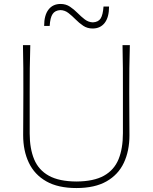

<svg xmlns="http://www.w3.org/2000/svg" viewBox="-20 -941 772 970"><path d="M366 9Q273.5 9 214 -24.8Q154.5 -58.5 125.8 -118.8Q97 -179 97 -258Q97 -291 97.5 -350.5Q98 -410 98 -475Q98 -540.5 97.8 -596.5Q97.5 -652.5 96 -713H133Q131 -652.5 130.5 -596.5Q130 -540.5 130 -475V-267Q130 -190.5 152.5 -136.2Q175 -82 226.8 -53.2Q278.5 -24.5 366 -24Q453.5 -24.5 505 -53.2Q556.5 -82 578.8 -136.2Q601 -190.5 601 -268V-475Q601 -540.5 600.8 -596.5Q600.5 -652.5 599 -713H636Q634 -652.5 633.5 -596.5Q633 -540.5 633 -475Q633 -410 633.5 -350.5Q634 -291 634 -258Q634 -179 605.8 -118.8Q577.5 -58.5 518.2 -24.8Q459 9 366 9ZM448 -797Q421 -797 400.5 -810.8Q380 -824.5 362 -842.8Q344 -861 325.8 -875.2Q307.5 -889.5 285 -890Q258 -888.5 245.8 -870.2Q233.5 -852 231 -810H203Q203 -864 225 -892.5Q247 -921 286 -921Q313 -921 333.5 -907.2Q354 -893.5 372 -875.2Q390 -857 408.2 -843Q426.5 -829 449 -828Q477 -829.5 488.5 -847.8Q500 -866 503 -908H531Q531 -854 509 -825.5Q487 -797 448 -797Z"/></svg>

Font: Commissioner Flair Thin
Style: Regular
Weight: 100
Designer: Kostas Bartsokas
Foundry: Kostas Bartsokas
Version: Version 1.000; ttfautohint (v1.8.3)